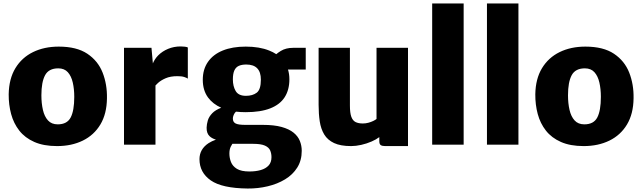

<svg xmlns="http://www.w3.org/2000/svg" viewBox="-20 -832 3693 1104"><path d="M308 8Q231 8 177.2 -15.8Q123.5 -39.5 91 -81Q58.5 -122.5 44 -176.2Q29.5 -230 30 -290Q31.5 -379 68.5 -440Q105.5 -501 170 -532.5Q234.5 -564 318 -564Q421 -564 482.2 -523Q543.5 -482 570 -414.5Q596.5 -347 595 -267Q594 -177.5 557.2 -116.2Q520.5 -55 456 -23.5Q391.5 8 308 8ZM312 -117Q365.5 -117 386.2 -156.2Q407 -195.5 407 -275Q407 -320 398.5 -357.2Q390 -394.5 370 -416.8Q350 -439 315 -439Q260.5 -439 239.2 -399.5Q218 -360 218 -284Q218 -238 226.8 -200Q235.5 -162 256 -139.5Q276.5 -117 312 -117Z M693 0V-557H851L859 -467.5Q869.5 -493 889.5 -513.5Q913.5 -537.5 946.8 -551.2Q980 -565 1019 -565Q1031 -565 1043 -563.5Q1055 -562 1060 -559V-380Q1053.5 -384.5 1039.5 -389.2Q1025.5 -394 1000 -394Q960 -394 932.8 -382.2Q905.5 -370.5 888.5 -355Q880.5 -347 874 -340.5V0Z M1393 -187Q1363.5 -187 1337 -190Q1331.5 -185 1327.5 -178.5Q1319 -163.5 1319 -150Q1319 -130 1334.8 -122Q1350.5 -114 1390 -114H1491Q1556 -114 1599.2 -102Q1642.5 -90 1668 -69.2Q1693.5 -48.5 1704.2 -21.5Q1715 5.5 1715 35Q1715 90.5 1689.2 131.5Q1663.5 172.5 1619.2 199.2Q1575 226 1519.2 239.2Q1463.5 252.5 1404 252Q1256.5 250.5 1191.8 205.2Q1127 160 1127 83Q1127 54.5 1140.2 31.2Q1153.5 8 1179.5 -9Q1197.5 -20.5 1221.5 -29Q1199 -36 1186 -48Q1167.5 -64.5 1168 -98Q1168.5 -117.5 1175 -139.5Q1181.5 -161.5 1201 -181.5Q1218.5 -199.5 1252 -212.5Q1204.5 -233.5 1176.5 -271Q1146 -312.5 1146 -373Q1146 -433.5 1175.8 -476.2Q1205.5 -519 1260.8 -541.5Q1316 -564 1393 -564Q1471.5 -564 1527.5 -541.5Q1550.5 -532.5 1568.5 -520.5Q1578.5 -529 1594.5 -539Q1623.5 -557 1666 -557H1738V-432H1636Q1644 -406 1644 -376Q1644 -315.5 1617 -273.2Q1590 -231 1534.2 -209Q1478.5 -187 1393 -187ZM1306.5 12Q1299 28 1299 51Q1299 76 1308.2 99.8Q1317.5 123.5 1342.2 138.8Q1367 154 1414 154Q1450.5 154 1479.2 145.8Q1508 137.5 1524.5 119.5Q1541 101.5 1541 72Q1541 50.5 1533.5 33Q1526 15.5 1503.2 5.2Q1480.5 -5 1435 -5H1316Q1311 2.5 1306.5 12ZM1394 -281Q1432.5 -281 1456.2 -299Q1480 -317 1480 -374Q1480 -417.5 1459 -439.2Q1438 -461 1396 -461Q1370 -461 1353 -453.2Q1336 -445.5 1327.5 -426.8Q1319 -408 1319 -375Q1319 -336 1335.2 -308.5Q1351.5 -281 1394 -281Z M1999 8Q1938 8 1900.8 -9.5Q1863.5 -27 1844.2 -59Q1825 -91 1818.5 -134.2Q1812 -177.5 1812 -229V-557H1992V-225Q1992 -183 2000 -160.8Q2008 -138.5 2024.5 -130.2Q2041 -122 2066 -122Q2082.5 -122 2098.2 -126.2Q2114 -130.5 2126.2 -136.5Q2138.5 -142.5 2145 -148V-557H2326V8H2195Q2178 8 2169.5 2.5Q2161 -3 2161 -21V-43.5Q2142.5 -29.5 2117 -18.5Q2088.5 -6 2057.2 1Q2026 8 1999 8Z M2465 0V-812H2646V0Z M2780 0V-812H2961V0Z M3336 8Q3259 8 3205.2 -15.8Q3151.5 -39.5 3119 -81Q3086.5 -122.5 3072 -176.2Q3057.5 -230 3058 -290Q3059.5 -379 3096.5 -440Q3133.5 -501 3198 -532.5Q3262.5 -564 3346 -564Q3449 -564 3510.2 -523Q3571.5 -482 3598 -414.5Q3624.5 -347 3623 -267Q3622 -177.5 3585.2 -116.2Q3548.5 -55 3484 -23.5Q3419.5 8 3336 8ZM3340 -117Q3393.5 -117 3414.2 -156.2Q3435 -195.5 3435 -275Q3435 -320 3426.5 -357.2Q3418 -394.5 3398 -416.8Q3378 -439 3343 -439Q3288.5 -439 3267.2 -399.5Q3246 -360 3246 -284Q3246 -238 3254.8 -200Q3263.5 -162 3284 -139.5Q3304.5 -117 3340 -117Z"/></svg>

Font: Koeln Type Sans ExtraBold
Style: Regular
Weight: 800
Designer: Eben Sorkin
Foundry: Eben Sorkin
Version: Version 2.001